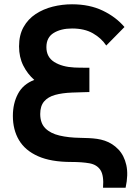

<svg xmlns="http://www.w3.org/2000/svg" viewBox="-20 -755 613 895"><path d="M565.5 120H460.3Q464.8 63 448.3 37.8Q431.8 12.5 397.1 6.2Q362.4 0 312.3 0Q217.6 0 157.4 -26.8Q97.2 -53.5 68.6 -101.7Q40 -149.9 40 -214.5Q40 -272.8 63.8 -317.7Q87.5 -362.5 139.8 -382.5Q107.8 -410.6 88.3 -449.7Q68.8 -488.8 68.8 -538.8Q68.8 -591.5 89.8 -628.9Q110.8 -666.2 146.3 -689.6Q181.8 -712.9 225.8 -724Q269.8 -735 315.8 -735Q397.5 -735 459.2 -705.3Q520.9 -675.6 560.2 -629L475.3 -542.8Q452.3 -577.3 413 -599.8Q373.8 -622.2 315.8 -622.2Q264.3 -622.2 230.3 -601.4Q196.3 -580.6 196.3 -535.3Q196.3 -488.9 232.9 -466Q269.5 -443.1 327 -440.3Q336 -439.8 350.2 -439.6Q364.3 -439.3 377.6 -439.3Q390.8 -439.3 396.7 -439.3V-325.7Q392.2 -325.7 387 -325.7Q381.8 -325.7 366.4 -325.1Q351.1 -324.6 316.2 -323.5Q270.2 -321.8 237 -312.6Q203.8 -303.4 185.6 -282.1Q167.5 -260.8 167.5 -223.7Q167.5 -180.7 191.5 -156.8Q215.5 -133 257.3 -123.2Q299.2 -113.3 352.8 -112.5Q373.8 -112.1 393.8 -111.2Q413.8 -110.3 432.3 -107.7Q450.9 -105 468.2 -99.2Q504.8 -86.8 531.8 -58.5Q558.8 -30.2 568.8 14.3Q578.8 58.9 565.5 120Z"/></svg>

Font: Manrope Variable Light
Style: Regular
Weight: 200
Designer: Mikhail Sharanda
Foundry: Mikhail Sharanda
Version: Version 4.505